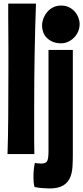

<svg xmlns="http://www.w3.org/2000/svg" viewBox="-20 -861 465 1073"><path d="M181 -841Q176 -702 173.5 -559Q171 -416 171 -255Q171 -187 171 -145.5Q171 -104 171 -77.5Q171 -51 171.5 -34.5Q172 -18 172 0H22Q25 -88 26 -206Q27 -324 27 -480Q27 -548 27 -595.5Q27 -643 26.5 -682Q26 -721 26 -757.5Q26 -794 26 -841ZM387 3Q387 41 385 71.5Q383 102 374 126Q349 192 260 192Q252 192 240 191.5Q228 191 215.5 190Q203 189 191.5 187.5Q180 186 173 184Q169 170 168 155Q167 140 167 128Q167 107 169 86Q171 65 175 49Q181 51 192.5 52Q204 53 211 53Q236 53 243.5 39.5Q251 26 251 -15V-582H387ZM322 -830Q346 -830 365.5 -820.5Q385 -811 398 -796Q411 -781 418 -762.5Q425 -744 425 -727Q425 -704 416.5 -684.5Q408 -665 393.5 -650.5Q379 -636 360.5 -627.5Q342 -619 321 -619Q295 -619 275 -627.5Q255 -636 241.5 -649.5Q228 -663 221.5 -681Q215 -699 215 -718Q215 -737 222.5 -757Q230 -777 243.5 -793.5Q257 -810 277 -820Q297 -830 322 -830Z"/></svg>

Font: Ranchers
Style: Regular
Weight: 400
Designer: Pablo Impallari, Brenda Gallo
Foundry: Pablo Impallari, Brenda Gallo
Version: Version 1.000; ttfautohint (v0.8) -G 200 -r 50